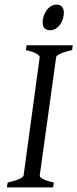

<svg xmlns="http://www.w3.org/2000/svg" viewBox="-20 -811 335 831"><path d="M292 -594.2Q261.2 -587.4 242.7 -579.1Q224.1 -570.8 223.1 -564L151.9 -50.8Q150.9 -44.9 166 -36.4Q181.2 -27.8 212.9 -21L210 0H9.8L13.2 -21Q43.9 -27.8 62.3 -35.9Q80.6 -43.9 82 -50.8L151.9 -564Q152.8 -569.8 137.7 -578.6Q122.6 -587.4 91.8 -594.2L95.2 -615.2H294.9ZM256.3 -756.3Q256.3 -742.7 252.2 -729.2Q248 -715.8 240.2 -704.8Q232.4 -693.8 221.2 -687Q210 -680.2 196.3 -680.2Q181.2 -680.2 172.9 -689Q164.6 -697.8 164.6 -714.4Q164.6 -727.5 168.9 -741Q173.3 -754.4 181.2 -765.6Q189 -776.9 200 -783.9Q210.9 -791 224.6 -791Q239.7 -791 248 -782Q256.3 -772.9 256.3 -756.3Z"/></svg>

Font: GentiumAlt
Style: Italic
Weight: 400
Italic angle: -7°
Designer: J. Victor Gaultney
Version: Version 1.02; 2005; OFL release